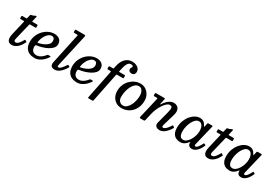

<svg xmlns="http://www.w3.org/2000/svg" viewBox="71 -2002 4840 3361"><g transform="rotate(30 2491.0 -321.0)"><path d="M34.5 -520H113.5Q123 -520 124 -522.5Q125 -525 126.5 -532.5L142 -597.5Q144 -607.5 146.8 -609Q149.5 -610.5 160 -612.5Q179.5 -615 195.2 -621.5Q211 -628 221 -633.5Q229 -638 232.2 -639.5Q235.5 -641 244.5 -641Q252.5 -641 254.5 -639Q256.5 -637 254.5 -630L232 -531.5Q230 -524 230.5 -522Q231 -520 240.5 -520H331Q341.5 -520 343.8 -517.5Q346 -515 346 -503.5L345.5 -474Q345.5 -462.5 344 -460.2Q342.5 -458 331 -458H224.5Q217 -458 215.5 -456Q214 -454 212.5 -447L132 -114.5Q126.5 -91 132.8 -75.2Q139 -59.5 161 -59.5Q185.5 -59.5 207 -79.2Q228.5 -99 245 -124.5Q261.5 -150 272 -167.5Q276.5 -174.5 280.5 -181Q284.5 -187.5 293.5 -181.5L315 -168Q322 -163 322.5 -160.2Q323 -157.5 318 -147Q307.5 -123 289 -95.2Q270.5 -67.5 245.2 -42.8Q220 -18 189 -2.5Q158 13 122 13Q60.5 13 40.8 -32Q21 -77 39.5 -156L107 -445Q109 -453 107.2 -455.5Q105.5 -458 95.5 -458H33Q25 -458 22.8 -461.5Q20.5 -465 20.5 -473V-504Q20.5 -513.5 23.2 -516.8Q26 -520 34.5 -520Z M372.5 -200.5Q372.5 -270 398.2 -330Q424 -390 467.5 -435.2Q511 -480.5 565.8 -506Q620.5 -531.5 678.5 -531.5Q743 -531.5 783.8 -498.8Q824.5 -466 824.5 -403Q824.5 -357.5 793.5 -322.5Q762.5 -287.5 714 -262.2Q665.5 -237 611 -221Q556.5 -205 509 -198.5Q493 -196 487.8 -188.2Q482.5 -180.5 482.5 -159Q482.5 -103.5 511 -75Q539.5 -46.5 587 -46.5Q622 -46.5 652.2 -61.5Q682.5 -76.5 707.2 -99.2Q732 -122 750 -145.5Q754.5 -152 758.8 -154Q763 -156 775 -156H798Q813.5 -156 816.5 -152.5Q819.5 -149 812 -137.5Q789 -100.5 754.5 -66.2Q720 -32 675.5 -10.2Q631 11.5 579 11.5Q525 11.5 478 -8.5Q431 -28.5 401.8 -75Q372.5 -121.5 372.5 -200.5ZM513.5 -249.5Q561 -260 607.8 -280.5Q654.5 -301 685.2 -332.2Q716 -363.5 716.5 -406.5Q716.5 -439 701.8 -458.2Q687 -477.5 656 -477.5Q622 -477.5 589.8 -450.8Q557.5 -424 532.8 -379.5Q508 -335 497.5 -281Q493.5 -262 494.8 -254Q496 -246 513.5 -249.5Z M1156.5 -746 1011.5 -93.5Q1009.5 -85.5 1009.5 -75Q1009.5 -57 1030 -57Q1054.5 -57 1085.2 -90Q1116 -123 1144 -166.5Q1150 -176 1152.8 -179Q1155.5 -182 1166.5 -176.5L1182.5 -168.5Q1192 -164 1193.8 -161Q1195.5 -158 1190.5 -149.5Q1150 -78 1097.8 -33Q1045.5 12 989 12Q904.5 12 904.5 -63.5Q904.5 -77 908.5 -92.5L1038.5 -697.5Q1041.5 -711.5 1037.5 -714.8Q1033.5 -718 1016.5 -718H970Q960.5 -718 957.5 -721Q954.5 -724 954.5 -733V-761Q954.5 -773 957.8 -776.5Q961 -780 972.5 -780H1125.5Q1154 -780 1157.5 -774Q1161 -768 1156.5 -746Z M1229.5 -200.5Q1229.5 -270 1255.2 -330Q1281 -390 1324.5 -435.2Q1368 -480.5 1422.8 -506Q1477.5 -531.5 1535.5 -531.5Q1600 -531.5 1640.8 -498.8Q1681.5 -466 1681.5 -403Q1681.5 -357.5 1650.5 -322.5Q1619.5 -287.5 1571 -262.2Q1522.5 -237 1468 -221Q1413.5 -205 1366 -198.5Q1350 -196 1344.8 -188.2Q1339.5 -180.5 1339.5 -159Q1339.5 -103.5 1368 -75Q1396.5 -46.5 1444 -46.5Q1479 -46.5 1509.2 -61.5Q1539.5 -76.5 1564.2 -99.2Q1589 -122 1607 -145.5Q1611.5 -152 1615.8 -154Q1620 -156 1632 -156H1655Q1670.5 -156 1673.5 -152.5Q1676.5 -149 1669 -137.5Q1646 -100.5 1611.5 -66.2Q1577 -32 1532.5 -10.2Q1488 11.5 1436 11.5Q1382 11.5 1335 -8.5Q1288 -28.5 1258.8 -75Q1229.5 -121.5 1229.5 -200.5ZM1370.5 -249.5Q1418 -260 1464.8 -280.5Q1511.5 -301 1542.2 -332.2Q1573 -363.5 1573.5 -406.5Q1573.5 -439 1558.8 -458.2Q1544 -477.5 1513 -477.5Q1479 -477.5 1446.8 -450.8Q1414.5 -424 1389.8 -379.5Q1365 -335 1354.5 -281Q1350.5 -262 1351.8 -254Q1353 -246 1370.5 -249.5Z M1746 130.5 1861 -441.5Q1863.5 -453 1859.8 -455.5Q1856 -458 1841.5 -458H1801.5Q1791.5 -458 1788 -460.5Q1784.5 -463 1784.5 -473V-501Q1784.5 -513.5 1788.2 -516.8Q1792 -520 1804 -520H1863Q1873.5 -520 1875.5 -522Q1877.5 -524 1879 -532L1887 -572Q1908 -676 1963.8 -733.8Q2019.5 -791.5 2106 -791.5Q2152.5 -791.5 2187 -775.2Q2221.5 -759 2240.2 -732.5Q2259 -706 2259 -675.5Q2259 -640 2240 -621.2Q2221 -602.5 2191.5 -602.5Q2163.5 -602.5 2145.2 -617.2Q2127 -632 2127 -656.5Q2127 -673 2132.5 -682.2Q2138 -691.5 2143.5 -698.8Q2149 -706 2149 -715.5Q2149 -724 2138.8 -732Q2128.5 -740 2104.5 -740Q2060.5 -740 2035 -693Q2009.5 -646 1990.5 -550L1987 -532.5Q1985.5 -525.5 1987.5 -522.8Q1989.5 -520 1998 -520H2098Q2107.5 -520 2110.8 -517Q2114 -514 2113.5 -503.5V-474.5Q2113.5 -464 2110.5 -461Q2107.5 -458 2098 -458H1985.5Q1976 -458 1973.5 -456.2Q1971 -454.5 1969.5 -446L1852 134Q1849.5 144.5 1845 147.2Q1840.5 150 1827.5 150H1763Q1748.5 150 1746.2 145.8Q1744 141.5 1746 130.5Z M2127 -215Q2127 -286.5 2152 -344.2Q2177 -402 2219.2 -443.8Q2261.5 -485.5 2313.5 -507.8Q2365.5 -530 2419 -530Q2482.5 -530 2529.8 -498Q2577 -466 2603 -414.8Q2629 -363.5 2629 -305Q2629 -210 2590.2 -139.2Q2551.5 -68.5 2486.2 -29.2Q2421 10 2342 10Q2271.5 10 2223.5 -22Q2175.5 -54 2151.2 -105.2Q2127 -156.5 2127 -215ZM2238.5 -160Q2238.5 -106.5 2267.2 -74.5Q2296 -42.5 2342 -42.5Q2378 -42.5 2409 -67.5Q2440 -92.5 2463.5 -134.8Q2487 -177 2500.2 -230.2Q2513.5 -283.5 2513.5 -340Q2513.5 -376 2502.5 -407.2Q2491.5 -438.5 2470.5 -458Q2449.5 -477.5 2419 -477.5Q2377.5 -477.5 2344.2 -449.5Q2311 -421.5 2287.2 -375.2Q2263.5 -329 2251 -272.8Q2238.5 -216.5 2238.5 -160Z M2739.5 -520H2895.5Q2913.5 -520 2917 -516.5Q2920.5 -513 2917 -499L2897 -408Q2892 -384.5 2894.8 -383Q2897.5 -381.5 2914.5 -407.5Q2953 -465 2999.5 -497.8Q3046 -530.5 3096 -530.5Q3131 -530.5 3161.5 -512Q3192 -493.5 3204.2 -452Q3216.5 -410.5 3196 -341L3126.5 -104.5Q3122.5 -89.5 3122.5 -80Q3122.5 -72 3126.8 -64.8Q3131 -57.5 3144.5 -57.5Q3169.5 -57.5 3202 -88.5Q3234.5 -119.5 3259 -162.5Q3265.5 -172.5 3269.8 -177.8Q3274 -183 3281.5 -177.5L3299.5 -165.5Q3307 -160 3310 -157Q3313 -154 3306.5 -143.5Q3266.5 -73.5 3215.2 -31Q3164 11.5 3109 11.5Q3069 11.5 3043 -7.8Q3017 -27 3017 -64.5Q3017 -69.5 3018.2 -79.5Q3019.5 -89.5 3022 -96.5L3082 -327Q3093 -368 3096.8 -398.8Q3100.5 -429.5 3090.8 -446.5Q3081 -463.5 3051.5 -463.5Q3022 -463.5 2990.5 -436.5Q2959 -409.5 2929.8 -365.8Q2900.5 -322 2878 -270Q2855.5 -218 2844 -168L2811 -24.5Q2808.5 -12.5 2804.5 -6.2Q2800.5 0 2784.5 0H2730.5Q2708.5 0 2704.8 -4Q2701 -8 2704.5 -25.5L2800.5 -439Q2803.5 -452.5 2799.8 -455.2Q2796 -458 2779.5 -458H2739Q2726.5 -458 2723.8 -462.5Q2721 -467 2721 -480V-500Q2721 -512.5 2724.2 -516.2Q2727.5 -520 2739.5 -520Z M3938.5 -150Q3920 -106 3894 -69.2Q3868 -32.5 3834.2 -10.2Q3800.5 12 3760 12Q3726.5 12 3706.5 -5.8Q3686.5 -23.5 3684 -49Q3683.5 -59 3683.5 -64.5Q3683.5 -70 3684.5 -74Q3684 -85 3674 -72.5Q3643.5 -32.5 3607.5 -10.5Q3571.5 11.5 3528 11.5Q3479.5 11.5 3440.2 -7.8Q3401 -27 3378 -69.5Q3355 -112 3355 -183Q3355 -259 3379 -322.5Q3403 -386 3442.2 -432.8Q3481.5 -479.5 3528.2 -505Q3575 -530.5 3620.5 -530.5Q3658.5 -530.5 3683 -518Q3707.5 -505.5 3722.5 -486.8Q3737.5 -468 3747 -448.5Q3754.5 -432.5 3758.2 -432Q3762 -431.5 3766 -448.5L3778.5 -506.5Q3780.5 -513.5 3783.5 -516.8Q3786.5 -520 3796 -520H3862.5Q3878 -520 3880.5 -516.2Q3883 -512.5 3880 -500.5L3781.5 -93.5Q3779.5 -85.5 3779.5 -75Q3779.5 -57 3800 -57Q3822.5 -57 3848.5 -91Q3874.5 -125 3896 -169.5Q3900 -177.5 3902 -179.8Q3904 -182 3912 -178L3932 -168Q3940 -164 3941 -161Q3942 -158 3938.5 -150ZM3728.5 -324.5Q3728.5 -364.5 3719 -397.5Q3709.5 -430.5 3688.5 -450.5Q3667.5 -470.5 3633 -470.5Q3601 -470.5 3571.8 -444.8Q3542.5 -419 3519.5 -376Q3496.5 -333 3483 -280.8Q3469.5 -228.5 3469.5 -175.5Q3469.5 -115 3489.2 -82.2Q3509 -49.5 3551.5 -49.5Q3587.5 -49.5 3619.5 -75.5Q3651.5 -101.5 3676 -143Q3700.5 -184.5 3714.5 -232.5Q3728.5 -280.5 3728.5 -324.5Z M4004.5 -520H4083.5Q4093 -520 4094 -522.5Q4095 -525 4096.5 -532.5L4112 -597.5Q4114 -607.5 4116.8 -609Q4119.5 -610.5 4130 -612.5Q4149.5 -615 4165.2 -621.5Q4181 -628 4191 -633.5Q4199 -638 4202.2 -639.5Q4205.5 -641 4214.5 -641Q4222.5 -641 4224.5 -639Q4226.5 -637 4224.5 -630L4202 -531.5Q4200 -524 4200.5 -522Q4201 -520 4210.5 -520H4301Q4311.5 -520 4313.8 -517.5Q4316 -515 4316 -503.5L4315.5 -474Q4315.5 -462.5 4314 -460.2Q4312.5 -458 4301 -458H4194.5Q4187 -458 4185.5 -456Q4184 -454 4182.5 -447L4102 -114.5Q4096.5 -91 4102.8 -75.2Q4109 -59.5 4131 -59.5Q4155.5 -59.5 4177 -79.2Q4198.5 -99 4215 -124.5Q4231.5 -150 4242 -167.5Q4246.5 -174.5 4250.5 -181Q4254.5 -187.5 4263.5 -181.5L4285 -168Q4292 -163 4292.5 -160.2Q4293 -157.5 4288 -147Q4277.5 -123 4259 -95.2Q4240.5 -67.5 4215.2 -42.8Q4190 -18 4159 -2.5Q4128 13 4092 13Q4030.5 13 4010.8 -32Q3991 -77 4009.5 -156L4077 -445Q4079 -453 4077.2 -455.5Q4075.5 -458 4065.5 -458H4003Q3995 -458 3992.8 -461.5Q3990.5 -465 3990.5 -473V-504Q3990.5 -513.5 3993.2 -516.8Q3996 -520 4004.5 -520Z M4934 -150Q4915.5 -106 4889.5 -69.2Q4863.5 -32.5 4829.8 -10.2Q4796 12 4755.5 12Q4722 12 4702 -5.8Q4682 -23.5 4679.5 -49Q4679 -59 4679 -64.5Q4679 -70 4680 -74Q4679.5 -85 4669.5 -72.5Q4639 -32.5 4603 -10.5Q4567 11.5 4523.5 11.5Q4475 11.5 4435.8 -7.8Q4396.5 -27 4373.5 -69.5Q4350.5 -112 4350.5 -183Q4350.5 -259 4374.5 -322.5Q4398.5 -386 4437.8 -432.8Q4477 -479.5 4523.8 -505Q4570.5 -530.5 4616 -530.5Q4654 -530.5 4678.5 -518Q4703 -505.5 4718 -486.8Q4733 -468 4742.5 -448.5Q4750 -432.5 4753.8 -432Q4757.5 -431.5 4761.5 -448.5L4774 -506.5Q4776 -513.5 4779 -516.8Q4782 -520 4791.5 -520H4858Q4873.5 -520 4876 -516.2Q4878.5 -512.5 4875.5 -500.5L4777 -93.5Q4775 -85.5 4775 -75Q4775 -57 4795.5 -57Q4818 -57 4844 -91Q4870 -125 4891.5 -169.5Q4895.5 -177.5 4897.5 -179.8Q4899.5 -182 4907.5 -178L4927.5 -168Q4935.5 -164 4936.5 -161Q4937.5 -158 4934 -150ZM4724 -324.5Q4724 -364.5 4714.5 -397.5Q4705 -430.5 4684 -450.5Q4663 -470.5 4628.5 -470.5Q4596.5 -470.5 4567.2 -444.8Q4538 -419 4515 -376Q4492 -333 4478.5 -280.8Q4465 -228.5 4465 -175.5Q4465 -115 4484.8 -82.2Q4504.5 -49.5 4547 -49.5Q4583 -49.5 4615 -75.5Q4647 -101.5 4671.5 -143Q4696 -184.5 4710 -232.5Q4724 -280.5 4724 -324.5Z"/></g></svg>

Font: Besley* Medium
Style: Italic
Weight: 500
Italic angle: -13°
Designer: Owen Earl
Foundry: indestructible type*
Version: Version 3.000; ttfautohint (v1.8.3)